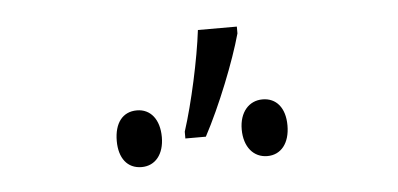

<svg xmlns="http://www.w3.org/2000/svg" viewBox="-29 -853 580 280"><g transform="rotate(-5 261.0 -713.0)"><path d="M325 -809H268C263 -767 249 -703 236 -663V-653H266C289 -696 314 -759 325 -799ZM169 -700C148 -700 136 -684 136 -658C136 -633 148 -617 169 -617C189 -617 202 -633 202 -658C202 -684 189 -700 169 -700ZM353 -700C333 -700 319 -684 319 -659C319 -633 333 -617 353 -617C373 -617 386 -633 386 -659C386 -685 373 -700 353 -700Z"/></g></svg>

Font: Noto Sans Display SemiCondensed Light
Style: Regular
Weight: 300
Width: 4
Designer: Monotype Design Team
Foundry: Monotype Imaging Inc.
Version: Version 1.900